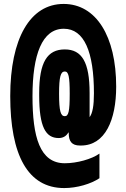

<svg xmlns="http://www.w3.org/2000/svg" viewBox="-20 -724 640 975"><path d="M485 181V56C446 84 371 105 309 105C182 105 145 -29 145 -235C145 -447 194 -578 304 -578C408 -578 457 -460 457 -250C457 -187 450 -149 435 -129V-252C435 -408 396 -473 309 -473C220 -473 179 -408 179 -252V-239C179 -79 212 -23 278 -23C297 -23 315 -30 327 -51H329V-48C329 -7 344 15 386 15H391C514 15 570 -115 570 -284C570 -540 468 -704 303 -704C133 -704 32 -529 32 -236C32 63 121 231 306 231C371 231 442 210 485 181ZM280 -247V-249C280 -334 288 -361 309 -361C328 -361 334 -336 334 -249V-247C334 -158 328 -134 309 -134C288 -134 280 -160 280 -247Z"/></svg>

Font: LT Wave Mono Black
Style: Regular
Weight: 900
Designer: Daniel Lyons
Version: Version 2.5 (Glyphs App)